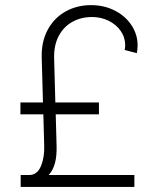

<svg xmlns="http://www.w3.org/2000/svg" viewBox="-20 -737 635 757"><path d="M61.5 0V-46.9H94.7Q126.5 -46.9 141.1 -81.5Q155.8 -116.2 154.3 -162.1L150.9 -286.1H60.5V-333H149.4L144.5 -508.8Q142.6 -572.3 168 -619.4Q193.4 -666.5 238.5 -691.7Q283.7 -716.8 338.9 -716.8Q390.6 -716.8 432.6 -695.3Q474.6 -673.8 498.5 -637.5Q522.5 -601.1 522.5 -558.6Q522.5 -543.5 519.5 -527.3L471.7 -540Q473.6 -551.8 473.6 -558.6Q473.6 -589.8 455.8 -615.2Q438 -640.6 408 -655.3Q377.9 -669.9 342.8 -669.9Q299.8 -669.9 265.4 -650.9Q231 -631.8 211.7 -595.5Q192.4 -559.1 193.4 -508.8L198.2 -333H370.1V-286.1H199.7L203.1 -162.1Q205.6 -82.5 171.9 -46.9H509.8V0Z"/></svg>

Font: Pretendard GOV ExtraLight
Style: Regular
Weight: 200
Designer: Base glyphs from Inter by Rasmus Andersson; Hangeul glyphs from Noto Sans CJK(Source Han Sans) by Jang Soo-young and Kan
Foundry: Kil Hyung-jin
Version: Version 1.309